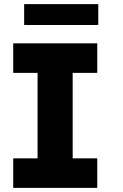

<svg xmlns="http://www.w3.org/2000/svg" viewBox="-20 -910 595 930"><path d="M44 0V-143H162V-557H44V-700H451V-557H332V-143H451V0ZM97 -789V-890H456V-789Z"/></svg>

Font: Our Lexend
Style: Bold
Weight: 700
Designer: Bonnie Shaver-Troup, Thomas Jockin
Foundry: Lexend
Version: Version 1.007